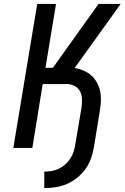

<svg xmlns="http://www.w3.org/2000/svg" viewBox="-20 -755 640 980"><path d="M206 205V121Q224 121 243 118Q262 115 279.5 106.5Q297 98 312 85Q327 72 338 55.5Q349 39 355 21Q361 3 364 -16L396 -206Q399 -227 398.5 -248.5Q398 -270 389 -288Q380 -306 361 -316Q342 -326 321 -326H198L145 0H48L170 -735H266L212 -409H250L483 -735H596L361 -408Q385 -404 407 -394.5Q429 -385 446 -370Q463 -355 474.5 -334Q486 -313 491 -290Q496 -267 495 -242Q494 -217 490 -192L459 -2Q454 27 444 55Q434 83 416 108Q398 133 373.5 152.5Q349 172 321 184Q293 196 264 200.5Q235 205 206 205Z"/></svg>

Font: Iosevka Curly MdExObl
Style: Regular
Weight: 500
Width: 7
Italic angle: -9°
Monospace: yes
Designer: Belleve Invis
Foundry: Belleve Invis
Version: Version 11.1.0; ttfautohint (v1.8.3)